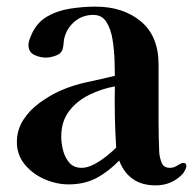

<svg xmlns="http://www.w3.org/2000/svg" viewBox="-20 -558 584 580"><path d="M331 -112Q328 -159 327 -205Q326 -251 327 -297Q287 -290 249.5 -271.5Q212 -253 188.5 -222Q165 -191 165 -145Q165 -126 170.5 -104Q176 -82 189.5 -66.5Q203 -51 227 -51Q244 -51 264 -61.5Q284 -72 302 -86.5Q320 -101 331 -112ZM543 -56Q543 -52 539.5 -45Q536 -38 533 -34Q500 2 450 2Q369 2 340 -73Q307 -39 271 -20Q235 -1 187 -1Q151 -1 115 -16.5Q79 -32 55 -61Q31 -90 31 -128Q31 -166 50.5 -196Q70 -226 100.5 -248Q131 -270 162 -284Q201 -301 243.5 -310Q286 -319 327 -329Q327 -346 326 -376.5Q325 -407 320 -438.5Q315 -470 301.5 -491.5Q288 -513 262 -513Q231 -513 208 -495Q185 -477 176 -449Q173 -440 172.5 -431Q172 -422 170 -413Q167 -397 150 -390.5Q133 -384 119 -384Q100 -384 83 -392.5Q66 -401 66 -422Q66 -430 68.5 -437Q71 -444 74 -451Q90 -489 121.5 -507.5Q153 -526 192.5 -532Q232 -538 268 -538Q352 -538 405.5 -493.5Q459 -449 459 -363Q459 -320 459 -276.5Q459 -233 459 -189Q459 -166 459.5 -143.5Q460 -121 461 -98Q462 -83 468 -67Q474 -51 493 -51Q501 -51 507 -53.5Q513 -56 519 -60Q523 -62 526.5 -64Q530 -66 534 -66Q543 -66 543 -56Z"/></svg>

Font: Kaisei Tokumin ExtraBold
Style: Regular
Weight: 800
Designer: Font-Kai, 金井和夫
Foundry: KAZUO KANAI
Version: Version 5.003